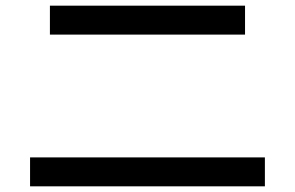

<svg xmlns="http://www.w3.org/2000/svg" viewBox="-20 -716 1040 677"><path d="M844 -594H156V-696H844ZM914 -59H86V-161H914Z"/></svg>

Font: IBM Plex Sans JP Medium
Style: Regular
Weight: 500
Designer: Mike Abbink; Paul van der Laan; Pieter van Rosmalen; Wujin Sim; Yejin Wi; Jinhee Kim; Boomi Park; Yona Kim; Kichan Ma
Foundry: Sandoll Inc.
Version: Version 1.001